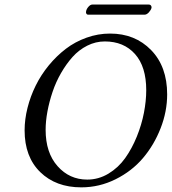

<svg xmlns="http://www.w3.org/2000/svg" viewBox="-20 -804 746 834"><path d="M178.2 -240.2Q178.2 -140.6 230 -82.3Q281.7 -23.9 358.9 -23.9Q408.2 -23.9 451.2 -49.8Q494.1 -75.7 523.7 -117.2Q553.2 -158.7 574.2 -210.4Q595.2 -262.2 605.2 -314Q615.2 -365.7 615.2 -412.1Q615.2 -514.6 566.4 -569.3Q517.6 -624 435.1 -624Q395.5 -624 359.1 -605.7Q322.8 -587.4 295.4 -556.9Q268.1 -526.4 245.4 -487.1Q222.7 -447.8 208.3 -404.8Q193.8 -361.8 186 -319.6Q178.2 -277.3 178.2 -240.2ZM86.9 -237.8Q86.9 -285.6 99.6 -335.9Q112.3 -386.2 135.3 -432.6Q158.2 -479 192.1 -520.3Q226.1 -561.5 266.1 -592Q306.2 -622.6 356 -640.4Q405.8 -658.2 458 -658.2Q566.4 -658.2 636.2 -586.7Q706.1 -515.1 706.1 -394Q706.1 -319.8 677.7 -247.1Q649.4 -174.3 601.1 -117.4Q552.7 -60.5 482.2 -25.4Q411.6 9.8 333 9.8Q222.7 9.8 154.8 -56.4Q86.9 -122.6 86.9 -237.8ZM607.9 -740.2H363.8Q357.4 -740.2 355 -744.9Q352.5 -749.5 354 -754.9Q355.5 -764.6 364 -774.4Q372.6 -784.2 380.9 -784.2H626Q632.8 -784.2 636 -779.5Q639.2 -774.9 638.2 -770Q635.7 -760.3 626.5 -750.2Q617.2 -740.2 607.9 -740.2Z"/></svg>

Font: Common Serif
Style: Italic
Weight: 400
Italic angle: -12°
Designer: Philipp H. Poll, Khaled Hosny
Foundry: Stefan Peev, Context Ltd.
Version: Version 1.026